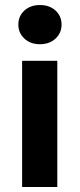

<svg xmlns="http://www.w3.org/2000/svg" viewBox="-20 -744 317 764"><path d="M68 0V-502H208V0ZM139 -568Q101 -568 77 -590.5Q53 -613 53 -646Q53 -680 77 -702Q101 -724 139 -724Q177 -724 201 -702Q225 -680 225 -646Q225 -613 201 -590.5Q177 -568 139 -568Z"/></svg>

Font: DM Sans 16pt ExtraBold
Style: Regular
Weight: 800
Version: Version 4.004;gftools[0.9.30]